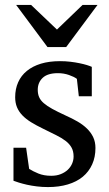

<svg xmlns="http://www.w3.org/2000/svg" viewBox="-20 -740 438 772"><path d="M363.8 -145Q363.8 -108.4 350.6 -79.1Q337.4 -49.8 313 -29.5Q288.6 -9.3 252.9 1.5Q217.3 12.2 172.9 12.2Q149.9 12.2 128.2 9.5Q106.4 6.8 88.1 2.7Q69.8 -1.5 55.7 -5.9Q41.5 -10.3 34.2 -13.2V-146H85L97.2 -61Q112.3 -51.3 134.5 -42.2Q156.7 -33.2 186 -33.2Q207.5 -33.2 224.1 -39.8Q240.7 -46.4 252.2 -57.1Q263.7 -67.9 269.8 -81.8Q275.9 -95.7 275.9 -110.8Q275.9 -131.8 267.6 -146.7Q259.3 -161.6 243.7 -173.6Q228 -185.5 205.3 -196.8Q182.6 -208 153.8 -222.2Q126.5 -235.4 105.5 -248.3Q84.5 -261.2 70.1 -276.1Q55.7 -291 48.3 -308.8Q41 -326.7 41 -349.1Q41 -382.3 53 -409.2Q64.9 -436 87.9 -454.8Q110.8 -473.6 144.3 -483.9Q177.7 -494.1 221.2 -494.1Q243.2 -494.1 263.2 -491.7Q283.2 -489.3 299.8 -485.8Q316.4 -482.4 329.1 -478.5Q341.8 -474.6 349.1 -471.2V-353H296.9L289.1 -422.9Q278.3 -431.2 257.3 -438.5Q236.3 -445.8 212.9 -445.8Q171.4 -445.8 151.6 -427Q131.8 -408.2 131.8 -378.9Q131.8 -361.8 137.5 -349.1Q143.1 -336.4 156 -325.2Q168.9 -314 190.2 -302.2Q211.4 -290.5 243.2 -275.9Q269.5 -264.2 291.5 -251.5Q313.5 -238.8 329.6 -223.1Q345.7 -207.5 354.7 -188.5Q363.8 -169.4 363.8 -145ZM246.1 -550.8H170.9L44.9 -720.2H105L209 -621.1L312 -720.2H372.1Z"/></svg>

Font: Charis SIL Am
Style: Regular
Weight: 400
Foundry: SIL International
Version: Version 5.000